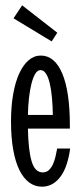

<svg xmlns="http://www.w3.org/2000/svg" viewBox="-20 -682 301 715"><path d="M176.8 -253.9Q176.3 -286.6 173.6 -316.9Q170.9 -347.2 165.5 -370.4Q160.2 -393.6 151.6 -407.2Q143.1 -420.9 130.9 -420.9Q119.6 -420.9 111.3 -407.2Q103 -393.6 97.2 -370.4Q91.3 -347.2 87.9 -316.9Q84.5 -286.6 84 -253.9ZM139.2 -40Q153.3 -40 162.6 -49.1Q171.9 -58.1 177.7 -71.5Q183.6 -85 187 -100.3Q190.4 -115.7 192.9 -128.9H241.2Q237.3 -98.6 229 -72.5Q220.7 -46.4 207.5 -27.3Q194.3 -8.3 176.5 2.4Q158.7 13.2 136.2 13.2Q109.9 13.2 88.6 -2.4Q67.4 -18.1 52.2 -48.8Q37.1 -79.6 29.1 -125Q21 -170.4 21 -230Q21 -286.1 29.1 -331.5Q37.1 -377 51.8 -408.7Q66.4 -440.4 86.7 -457.8Q106.9 -475.1 131.8 -475.1Q183.6 -475.1 211.9 -408.2Q240.2 -341.3 240.2 -213.9V-203.1H84Q85.4 -123 97.7 -81.5Q109.9 -40 139.2 -40ZM62.5 -662.1 193.4 -560.1 172.4 -527.8 30.3 -613.8Z"/></svg>

Font: Stint Ultra Condensed
Style: Regular
Weight: 400
Width: 1
Designer: Astigmatic (AOETI)
Foundry: Astigmatic (AOETI)
Version: Version 1.000